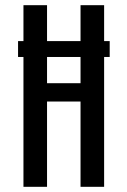

<svg xmlns="http://www.w3.org/2000/svg" viewBox="-20 -720 490 740"><path d="M49.6 -561.6H402.8V-500.4H49.6ZM290.4 -700H381.3V0H290.4V-328.7H161.3V0H70.4V-700H161.3V-399.3H290.4Z"/></svg>

Font: League Mono Thin Condensed
Style: Regular
Weight: 100
Width: 1
Designer: Tyler Finck
Foundry: The League of Moveable Type / Tyler Finck
Version: Version 2.300;RELEASE